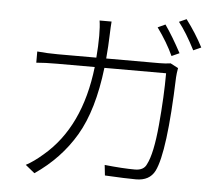

<svg xmlns="http://www.w3.org/2000/svg" viewBox="-56 -875 1113 966"><g transform="rotate(5 500.0 -391.5)"><path d="M461.9 -578.1H730.5Q761.7 -578.1 787.1 -582L826.2 -561.5Q821.3 -534.2 820.3 -514.6Q807.6 -134.8 758.8 -37.1Q732.4 14.6 664.1 14.6Q614.3 14.6 506.8 8.8L501 -43.9Q593.8 -34.2 654.3 -34.2Q699.2 -34.2 712.9 -66.4Q742.2 -122.1 755.4 -268.1Q768.6 -414.1 768.6 -530.3H457Q431.6 -315.4 356.4 -187.5Q281.2 -59.6 152.3 28.3L105.5 -9.8Q144.5 -30.3 190.4 -70.3Q373 -224.6 408.2 -530.3H218.8Q156.2 -530.3 113.3 -526.4V-583Q165 -578.1 217.8 -578.1H412.1Q417 -636.7 417 -688.5Q417 -735.4 412.1 -765.6H472.7Q470.7 -746.1 468.8 -689.5Q467.8 -647.5 461.9 -578.1ZM706.1 -756.8 744.1 -774.4Q783.2 -718.8 827.1 -636.7L788.1 -619.1Q757.8 -685.5 706.1 -756.8ZM810.5 -793.9 847.7 -810.5Q898.4 -743.2 933.6 -674.8L894.5 -657.2Q850.6 -743.2 810.5 -793.9Z"/></g></svg>

Font: Gen Shin Gothic Monospace Light
Style: Regular
Weight: 300
Designer: [Source Han Sans]
Ryoko NISHIZUKA  (kana & ideographs); Paul D. Hunt (Latin, Greek & Cyrillic); Wenlong ZHANG  (bopomofo
Version: Version 1.002.20150607